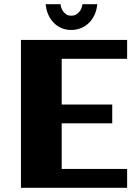

<svg xmlns="http://www.w3.org/2000/svg" viewBox="-20 -893 665 913"><path d="M584.5 0H79.6V-703.1H584.5V-613.3H273.4V-396H513.7V-306.6H273.4V-89.8H584.5ZM442.4 -873Q440.4 -847.2 430.7 -825Q420.9 -802.7 404.8 -786.1Q388.7 -769.5 366.7 -760Q344.7 -750.5 318.4 -750.5Q292 -750.5 270.5 -760.3Q249 -770 233.4 -786.9Q217.8 -803.7 208.5 -825.9Q199.2 -848.1 197.3 -873H268.1Q268.1 -867.7 270.8 -858.4Q273.4 -849.1 279.3 -840.3Q285.2 -831.5 294.7 -825Q304.2 -818.4 318.4 -818.4Q333.5 -818.4 343.5 -825Q353.5 -831.5 359.9 -840.3Q366.2 -849.1 368.9 -858.4Q371.6 -867.7 372.1 -873Z"/></svg>

Font: Aclonica
Style: Regular
Weight: 400
Designer: Astigmatic (AOETI)
Foundry: Astigmatic (AOETI)
Version: Version 1.000